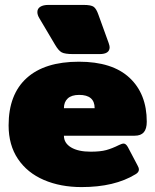

<svg xmlns="http://www.w3.org/2000/svg" viewBox="-20 -746 632 781"><path d="M204 -564 140 -672Q132 -685 132 -697Q132 -711 144 -718.5Q156 -726 177 -726H320Q351 -726 361.5 -718Q372 -710 380 -687L422 -571Q426 -559 426 -554Q426 -526 385 -526H278Q244 -526 231 -533Q218 -540 204 -564ZM15 -236Q15 -362 88.5 -428.5Q162 -495 301 -495Q437 -495 507 -429.5Q577 -364 577 -251Q577 -222 565 -208Q553 -194 528 -194H240Q240 -164 269 -146.5Q298 -129 349 -129Q388 -129 412 -135.5Q436 -142 464 -156Q476 -162 483 -162Q492 -162 500 -148L539 -74Q545 -64 545 -56Q545 -45 531 -37Q446 15 312 15Q226 15 158.5 -14Q91 -43 53 -99.5Q15 -156 15 -236ZM365 -306Q365 -360 302 -360Q271 -360 255.5 -345.5Q240 -331 240 -306Z"/></svg>

Font: Mitr
Style: Bold
Weight: 700
Designer: Thanarat Vachiruckul
Foundry: Cadson Demak
Version: Version 1.003